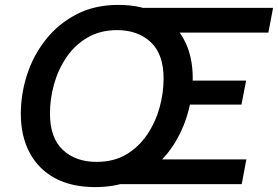

<svg xmlns="http://www.w3.org/2000/svg" viewBox="-20 -752 1135 784"><path d="M369 12Q272 12 204.5 -24.5Q137 -61 101 -128.5Q65 -196 65 -287Q65 -367 90 -445.5Q115 -524 166 -589Q217 -654 291.5 -693Q366 -732 463 -732Q560 -732 627.5 -695Q695 -658 731 -591Q767 -524 767 -433Q767 -369 751 -305Q735 -241 703 -184Q671 -127 623 -82.5Q575 -38 511.5 -13Q448 12 369 12ZM374 -91Q445 -91 496 -121.5Q547 -152 581 -202.5Q615 -253 631.5 -312.5Q648 -372 648 -431Q648 -531 595.5 -580Q543 -629 458 -629Q389 -629 337 -598.5Q285 -568 251 -517.5Q217 -467 200.5 -407.5Q184 -348 184 -289Q184 -189 236.5 -140Q289 -91 374 -91ZM456 0 475 -101H986L967 0ZM677 -325 695 -423H985L966 -325ZM585 -619 523 -720H1095L1076 -619Z"/></svg>

Font: Kufam Medium
Style: Italic
Weight: 500
Italic angle: -11°
Designer: Artur Schmal
Foundry: Original Type
Version: Version 1.301; ttfautohint (v1.8.3)